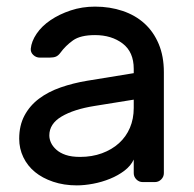

<svg xmlns="http://www.w3.org/2000/svg" viewBox="-20 -550 586 580"><path d="M38 0ZM38 -131Q38 -171 54 -201Q70 -231 98 -252Q126 -273 163.5 -286Q201 -299 243 -306L384 -329V-342Q384 -393 350.5 -418.5Q317 -444 267 -444Q223 -444 200.5 -428Q178 -412 162 -390Q156 -382 149 -379Q142 -376 130 -376H100Q89 -376 80.5 -384Q72 -392 73 -403Q75 -425 90.5 -448Q106 -471 132.5 -489Q159 -507 193.5 -518.5Q228 -530 267 -530Q312 -530 350.5 -517Q389 -504 416.5 -479Q444 -454 459.5 -417Q475 -380 475 -332V-27Q475 -16 467 -8Q459 0 448 0H411Q400 0 392 -8Q384 -16 384 -27V-68Q375 -49 356 -34.5Q337 -20 312.5 -10Q288 0 261.5 5Q235 10 212 10Q173 10 140.5 -1Q108 -12 85.5 -30.5Q63 -49 50.5 -75Q38 -101 38 -131ZM222 -76Q258 -76 288 -87Q318 -98 339.5 -117.5Q361 -137 372.5 -164Q384 -191 384 -224V-249L266 -230Q203 -220 166 -198Q129 -176 129 -141Q129 -130 134 -119Q139 -108 150 -98Q161 -88 178.5 -82Q196 -76 222 -76Z"/></svg>

Font: Rubik
Style: Regular
Weight: 400
Designer: Hubert & Fischer
Foundry: Hubert & Fischer
Version: Version 1.002; ttfautohint (v1.6)